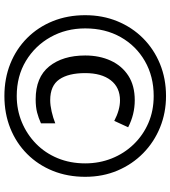

<svg xmlns="http://www.w3.org/2000/svg" viewBox="29 -793 774 872"><g transform="rotate(90 416.0 -357.0)"><path d="M416 10Q336 10 269 -17Q202 -44 152.5 -93.5Q103 -143 76 -210Q49 -277 49 -357Q49 -436 76.5 -503Q104 -570 153.5 -619.5Q203 -669 270 -696.5Q337 -724 416 -724Q492 -724 558.5 -697Q625 -670 675.5 -620.5Q726 -571 754.5 -504Q783 -437 783 -357Q783 -277 756 -210Q729 -143 679.5 -93.5Q630 -44 563 -17Q496 10 416 10ZM416 -46Q479 -46 534.5 -69Q590 -92 632.5 -133.5Q675 -175 698.5 -232Q722 -289 722 -357Q722 -421 699.5 -477.5Q677 -534 635.5 -577Q594 -620 538.5 -644Q483 -668 416 -668Q327 -668 257.5 -628Q188 -588 148.5 -518Q109 -448 109 -357Q109 -270 148.5 -199.5Q188 -129 257 -87.5Q326 -46 416 -46ZM431 -132Q331 -132 281.5 -193.5Q232 -255 232 -357Q232 -422 255.5 -473Q279 -524 324 -553Q369 -582 435 -582Q500 -582 558 -552L529 -489Q479 -515 436 -515Q377 -515 344.5 -473Q312 -431 312 -357Q312 -281 340.5 -239.5Q369 -198 435 -198Q458 -198 486.5 -204.5Q515 -211 540 -221V-156Q516 -145 491 -138.5Q466 -132 431 -132Z"/></g></svg>

Font: Noto Sans Medium
Style: Regular
Weight: 500
Designer: Monotype Design Team
Foundry: Monotype Imaging Inc.
Version: Version 2.007